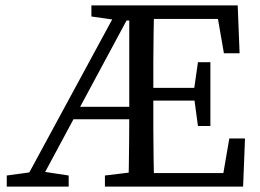

<svg xmlns="http://www.w3.org/2000/svg" viewBox="-20 -690 960 710"><path d="M455 0Q456 -40 456.5 -81.5Q457 -123 457.5 -166Q458 -209 458 -255V-670H550Q549 -620 548 -568Q547 -516 547 -464Q547 -412 547 -359V-322Q547 -265 547 -210.5Q547 -156 548 -104Q549 -52 550 0ZM5 0V-41L115 -56H135L234 -41V0ZM712 -224 697 -335V-355L712 -460H758V-224ZM808 -493 786 -620H502V-670H859L866 -493ZM502 0V-50H806L828 -178H886L879 0ZM318 -629V-670H502V-614H424ZM368 0V-41L492 -56H502V0ZM60 0 423 -670H478L264 -272L118 0ZM234 -249V-295H502V-249ZM502 -318V-365H729V-318Z"/></svg>

Font: Source Serif 4 Variable
Style: Regular
Weight: 400
Designer: Frank Grießhammer
Foundry: Adobe
Version: Version 4.005;hotconv 1.1.0;makeotfexe 2.6.0